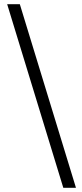

<svg xmlns="http://www.w3.org/2000/svg" viewBox="-20 -730 390 910"><path d="M280 160H340L74 -710H14Z"/></svg>

Font: DAIFUKU Sans
Style: Regular
Weight: 400
Designer: Original font ‘Source Han Sans JP’ : Paul D. Hunt
Foundry: Daifuku
Version: Version 1.000